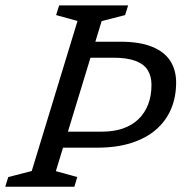

<svg xmlns="http://www.w3.org/2000/svg" viewBox="-39 -712 702 732"><path d="M348.5 -210Q394.5 -210 429.8 -222.2Q465 -234.5 489 -257.8Q513 -281 525.8 -314Q538.5 -347 538.5 -388.5Q538.5 -421.5 524.2 -444.5Q510 -467.5 477.8 -479.8Q445.5 -492 392.5 -492H229L252 -553H418.5Q493.5 -553 540.8 -533.8Q588 -514.5 610.2 -479.8Q632.5 -445 632.5 -397.5Q632.5 -342 613.2 -296.5Q594 -251 556 -218Q518 -185 461.8 -167Q405.5 -149 332 -149H128L145.5 -210ZM256.5 -632 175 -654.5 186.5 -691.5H449.5L438 -654.5L348.5 -631.5L174 -59.5L255.5 -37L244.5 0H-19L-7.5 -37L82 -60Z"/></svg>

Font: Newsreader 11pt
Style: Italic
Weight: 400
Italic angle: -17°
Version: Version 1.003